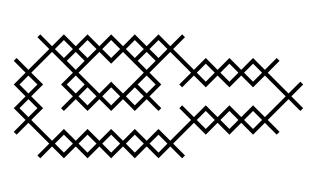

<svg xmlns="http://www.w3.org/2000/svg" viewBox="-114 -288 477 290"><g transform="rotate(90 125.0 -142.5)"><path d="M218.6 35.7 200.7 17.9 218.6 0 200.7 -17.9 218.6 -35.7 200.7 -53.6 218.6 -71.4 200.7 -89.3 218.6 -107.1 200.7 -125 218.6 -142.9 200.7 -160.7 218.6 -178.6 214.3 -182.9 196.4 -165 165 -196.4 182.9 -214.3 165 -232.1 182.9 -250 165 -267.9 182.9 -285.7 165 -303.6 182.9 -321.4 178.6 -325.7 160.7 -307.9 129.3 -339.3 147.1 -357.1 142.9 -361.4 125 -343.6 107.1 -361.4 102.9 -357.1 120.7 -339.3 89.3 -307.9 71.4 -325.7 67.1 -321.4 85 -303.6 67.1 -285.7 85 -267.9 67.1 -250 85 -232.1 67.1 -214.3 85 -196.4 53.6 -165 35.7 -182.9 31.4 -178.6 49.3 -160.7 31.4 -142.9 49.3 -125 31.4 -107.1 49.3 -89.3 31.4 -71.4 49.3 -53.6 31.4 -35.7 49.3 -17.9 31.4 0 49.3 17.9 31.4 35.7 35.7 40 53.6 22.1 85 53.6 67.1 71.4 71.4 75.7 89.3 57.9 107.1 75.7 125 57.9 142.9 75.7 160.7 57.9 178.6 75.7 182.9 71.4 165 53.6 196.4 22.1 214.3 40ZM174.3 0 192.1 17.9 160.7 49.3 142.9 31.4 125 49.3 107.1 31.4 89.3 49.3 57.9 17.9 89.3 -13.6 107.1 4.3 125 -13.6 142.9 4.3 147.1 0 129.3 -17.9 147.1 -35.7 129.3 -53.6 147.1 -71.4 129.3 -89.3 147.1 -107.1 129.3 -125 147.1 -142.9 142.9 -147.1 125 -129.3 107.1 -147.1 89.3 -129.3 57.9 -160.7 89.3 -192.1 107.1 -174.3 111.4 -178.6 93.6 -196.4 111.4 -214.3 93.6 -232.1 111.4 -250 93.6 -267.9 111.4 -285.7 93.6 -303.6 125 -335 156.4 -303.6 138.6 -285.7 156.4 -267.9 138.6 -250 156.4 -232.1 138.6 -214.3 156.4 -196.4 138.6 -178.6 142.9 -174.3 160.7 -192.1 192.1 -160.7 174.3 -142.9 192.1 -125 174.3 -107.1 192.1 -89.3 174.3 -71.4 192.1 -53.6 174.3 -35.7 192.1 -17.9ZM89.3 -22.1 57.9 -53.6 75.7 -71.4 57.9 -89.3 89.3 -120.7 120.7 -89.3 102.9 -71.4 120.7 -53.6ZM111.4 -107.1 125 -120.7 138.6 -107.1 125 -93.6ZM107.1 -31.4 120.7 -17.9 107.1 -4.3 93.6 -17.9ZM40 0 53.6 -13.6 67.1 0 53.6 13.6ZM40 -35.7 53.6 -49.3 67.1 -35.7 53.6 -22.1ZM40 -71.4 53.6 -85 67.1 -71.4 53.6 -57.9ZM40 -107.1 53.6 -120.7 67.1 -107.1 53.6 -93.6ZM40 -142.9 53.6 -156.4 67.1 -142.9 53.6 -129.3ZM57.9 -17.9 71.4 -31.4 85 -17.9 71.4 -4.3ZM57.9 -125 71.4 -138.6 85 -125 71.4 -111.4ZM75.7 -214.3 89.3 -227.9 102.9 -214.3 89.3 -200.7ZM75.7 -250 89.3 -263.6 102.9 -250 89.3 -236.4ZM75.7 -285.7 89.3 -299.3 102.9 -285.7 89.3 -272.1ZM93.6 53.6 107.1 40 120.7 53.6 107.1 67.1ZM93.6 -125 107.1 -138.6 120.7 -125 107.1 -111.4ZM111.4 -35.7 125 -49.3 138.6 -35.7 125 -22.1ZM111.4 -71.4 125 -85 138.6 -71.4 125 -57.9ZM129.3 53.6 142.9 40 156.4 53.6 142.9 67.1ZM147.1 -214.3 160.7 -227.9 174.3 -214.3 160.7 -200.7ZM147.1 -250 160.7 -263.6 174.3 -250 160.7 -236.4ZM147.1 -285.7 160.7 -299.3 174.3 -285.7 160.7 -272.1ZM182.9 0 196.4 -13.6 210 0 196.4 13.6ZM182.9 -35.7 196.4 -49.3 210 -35.7 196.4 -22.1ZM182.9 -71.4 196.4 -85 210 -71.4 196.4 -57.9ZM182.9 -107.1 196.4 -120.7 210 -107.1 196.4 -93.6ZM182.9 -142.9 196.4 -156.4 210 -142.9 196.4 -129.3Z"/></g></svg>

Font: Gossip Icons Low Cross Stitch
Style: Regular
Weight: 300
Designer: Deborah Khodanovich
Version: Version 1.001;Glyphs 3.3.1 (3343)